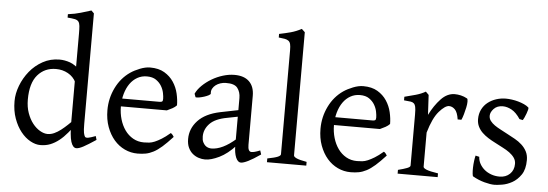

<svg xmlns="http://www.w3.org/2000/svg" viewBox="-50 -906 3055 1070"><g transform="rotate(5 1478.0 -371.0)"><path d="M513 -41Q468 -11 443.5 2Q419 15 405 15Q385 15 374.5 -18Q364 -51 364 -133V-622Q364 -649 362.5 -665Q361 -681 354.5 -689.5Q348 -698 333.5 -701Q319 -704 293 -706V-725Q333 -730 364.5 -739.5Q396 -749 422 -757L437 -742V-124Q437 -89 440 -74Q443 -59 448 -52Q453 -47 465.5 -49Q478 -51 507 -62ZM400 -127Q375 -95 353 -68.5Q331 -42 307.5 -23.5Q284 -5 259 5Q234 15 203 15Q176 15 147 -1Q118 -17 94 -47Q70 -77 54.5 -120Q39 -163 39 -217Q39 -259 56 -303.5Q73 -348 103 -385Q133 -422 175.5 -445.5Q218 -469 269 -469Q298 -469 328 -458.5Q358 -448 396 -410Q396 -395 394.5 -386Q393 -377 389.5 -370.5Q386 -364 380.5 -359.5Q375 -355 367 -350Q352 -381 321.5 -398Q291 -415 254 -415Q191 -415 151.5 -369.5Q112 -324 112 -232Q112 -190 124 -156.5Q136 -123 154.5 -99.5Q173 -76 195.5 -63Q218 -50 238 -50Q257 -50 275.5 -58.5Q294 -67 312 -81Q330 -95 347.5 -111.5Q365 -128 382 -145Q388 -142 393 -136.5Q398 -131 400 -127Z M943 -272Q934 -262 919.5 -254Q905 -246 889 -239H609L610 -283H844Q855 -283 859 -286.5Q863 -290 863 -301Q863 -314 859 -334Q855 -354 844 -372.5Q833 -391 813.5 -404.5Q794 -418 762 -418Q733 -418 709 -404.5Q685 -391 668 -367Q651 -343 641.5 -310Q632 -277 632 -238Q632 -201 642 -167Q652 -133 670.5 -107Q689 -81 716 -65.5Q743 -50 777 -50Q792 -50 806.5 -51.5Q821 -53 837.5 -60Q854 -67 874.5 -79.5Q895 -92 922 -115Q928 -112 933 -105.5Q938 -99 940 -95Q907 -59 882.5 -37.5Q858 -16 836 -4.5Q814 7 793 11Q772 15 747 15Q709 15 675 -1Q641 -17 615.5 -46.5Q590 -76 574.5 -118Q559 -160 559 -212Q559 -278 587.5 -336.5Q616 -395 667 -430Q689 -445 719.5 -457Q750 -469 776 -469Q824 -469 856 -450Q888 -431 907.5 -401.5Q927 -372 935 -337.5Q943 -303 943 -272Z M1434 -40Q1392 -11 1365.5 2Q1339 15 1325 15Q1308 15 1297 -10.5Q1286 -36 1286 -80V-343Q1286 -376 1269 -398.5Q1252 -421 1204 -420Q1188 -420 1173 -415Q1158 -410 1147 -401.5Q1136 -393 1129.5 -381Q1123 -369 1125 -354Q1125 -349 1114.5 -343.5Q1104 -338 1090 -333.5Q1076 -329 1062 -326.5Q1048 -324 1042 -326L1035 -345Q1046 -369 1069 -391.5Q1092 -414 1121.5 -431.5Q1151 -449 1184 -459Q1217 -469 1248 -469Q1302 -469 1330.5 -441Q1359 -413 1359 -362V-87Q1359 -49 1379 -49Q1386 -49 1396.5 -51.5Q1407 -54 1427 -62ZM1228 -227Q1161 -215 1131 -183.5Q1101 -152 1101 -112Q1101 -92 1107 -80Q1113 -68 1121 -61Q1129 -54 1138.5 -51.5Q1148 -49 1154 -49Q1216 -49 1291 -115L1295 -79Q1249 -29 1203.5 -7Q1158 15 1125 15Q1107 15 1088.5 9Q1070 3 1055 -9.5Q1040 -22 1030.5 -42Q1021 -62 1021 -91Q1021 -149 1062.5 -193.5Q1104 -238 1186 -255L1340 -286L1345 -250Z M1470 0V-21Q1512 -29 1528 -36Q1544 -43 1544 -51V-633Q1544 -655 1541 -667Q1538 -679 1530 -685Q1522 -691 1509 -693.5Q1496 -696 1475 -698V-718Q1510 -725 1539.5 -733Q1569 -741 1599 -757L1617 -740V-51Q1617 -43 1633.5 -35.5Q1650 -28 1690 -21V0Z M2135 -272Q2126 -262 2111.5 -254Q2097 -246 2081 -239H1801L1802 -283H2036Q2047 -283 2051 -286.5Q2055 -290 2055 -301Q2055 -314 2051 -334Q2047 -354 2036 -372.5Q2025 -391 2005.5 -404.5Q1986 -418 1954 -418Q1925 -418 1901 -404.5Q1877 -391 1860 -367Q1843 -343 1833.5 -310Q1824 -277 1824 -238Q1824 -201 1834 -167Q1844 -133 1862.5 -107Q1881 -81 1908 -65.5Q1935 -50 1969 -50Q1984 -50 1998.5 -51.5Q2013 -53 2029.5 -60Q2046 -67 2066.5 -79.5Q2087 -92 2114 -115Q2120 -112 2125 -105.5Q2130 -99 2132 -95Q2099 -59 2074.5 -37.5Q2050 -16 2028 -4.5Q2006 7 1985 11Q1964 15 1939 15Q1901 15 1867 -1Q1833 -17 1807.5 -46.5Q1782 -76 1766.5 -118Q1751 -160 1751 -212Q1751 -278 1779.5 -336.5Q1808 -395 1859 -430Q1881 -445 1911.5 -457Q1942 -469 1968 -469Q2016 -469 2048 -450Q2080 -431 2099.5 -401.5Q2119 -372 2127 -337.5Q2135 -303 2135 -272Z M2550 -451Q2554 -448 2554 -433.5Q2554 -419 2550 -400.5Q2546 -382 2540.5 -362.5Q2535 -343 2529 -330H2508Q2502 -370 2487 -385Q2472 -400 2454 -400Q2432 -400 2399 -362.5Q2366 -325 2342 -242V-51Q2342 -43 2360.5 -35.5Q2379 -28 2425 -21V0H2201V-21Q2233 -29 2251 -36Q2269 -43 2269 -51V-335Q2269 -367 2266 -379.5Q2263 -392 2258 -397Q2251 -404 2239.5 -406Q2228 -408 2201 -410V-430Q2233 -438 2263.5 -446.5Q2294 -455 2318 -469L2335 -452L2341 -341Q2368 -395 2403 -432Q2438 -469 2480 -469Q2496 -469 2514 -465Q2532 -461 2550 -451Z M2912 -138Q2912 -86 2891 -55.5Q2870 -25 2842 -9.5Q2814 6 2786 10.5Q2758 15 2744 15Q2721 15 2687.5 6Q2654 -3 2622 -21Q2619 -22 2617.5 -36.5Q2616 -51 2616.5 -70Q2617 -89 2619.5 -108Q2622 -127 2625 -138L2646 -133Q2647 -112 2657 -94Q2667 -76 2683 -62.5Q2699 -49 2721 -41Q2743 -33 2768 -33Q2803 -33 2825.5 -54.5Q2848 -76 2848 -111Q2848 -130 2837.5 -145Q2827 -160 2810 -172.5Q2793 -185 2771 -196Q2749 -207 2727 -219Q2707 -229 2688 -241Q2669 -253 2654 -267.5Q2639 -282 2630 -300.5Q2621 -319 2621 -342Q2621 -372 2633 -396Q2645 -420 2665.5 -436Q2686 -452 2712 -460.5Q2738 -469 2766 -469Q2781 -469 2799.5 -466.5Q2818 -464 2835.5 -459Q2853 -454 2868.5 -447Q2884 -440 2894 -431Q2897 -428 2894.5 -418Q2892 -408 2887.5 -396Q2883 -384 2878 -373Q2873 -362 2870 -358L2851 -362Q2828 -397 2802.5 -411Q2777 -425 2753 -425Q2721 -425 2702.5 -405.5Q2684 -386 2684 -366Q2684 -350 2693.5 -337.5Q2703 -325 2718 -314.5Q2733 -304 2752.5 -294Q2772 -284 2792 -273Q2813 -262 2834.5 -250Q2856 -238 2873.5 -222Q2891 -206 2901.5 -185.5Q2912 -165 2912 -138Z"/></g></svg>

Font: Kalpurush
Style: Regular
Weight: 400
Designer: Md. Tanbin Islam Siyam
Foundry: Tanbin Islam Siyam
Version: Version 0.258